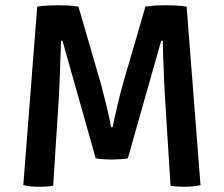

<svg xmlns="http://www.w3.org/2000/svg" viewBox="-20 -708 854 733"><path d="M122 -682.5Q142 -686 165 -687Q188 -688 203 -688Q218.5 -688 239.2 -687Q260 -686 279.5 -682.5L365.5 -387Q368 -376.5 373.8 -354.5Q379.5 -332.5 385.8 -306.8Q392 -281 397 -258Q402 -235 404 -222.5H410Q412 -235 417.2 -258Q422.5 -281 428.5 -306.8Q434.5 -332.5 440.2 -354.5Q446 -376.5 449 -387L535 -682.5Q555.5 -686 575.5 -687Q595.5 -688 611 -688Q626 -688 649 -687Q672 -686 692.5 -682.5L745.5 -1.5Q732.5 2 715.8 3.5Q699 5 684 5Q670 5 657.2 4.2Q644.5 3.5 631 1L609.5 -342Q608 -371.5 606.2 -409Q604.5 -446.5 603.2 -484.2Q602 -522 601.5 -552.5H595.5L468 -103.5Q455 -101 437.5 -100Q420 -99 406.5 -99Q394 -99 376.5 -100Q359 -101 345.5 -103.5L218.5 -552.5H213Q212 -522 210.8 -484.2Q209.5 -446.5 208 -409Q206.5 -371.5 205 -342L183 1Q170 3.5 156.5 4.2Q143 5 129 5Q114.5 5 98 3.5Q81.5 2 69 -1.5Z"/></svg>

Font: Signika Medium
Style: Regular
Weight: 500
Designer: Anna Giedry
Foundry: Anna Giedry
Version: Version 2.000